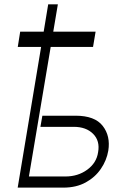

<svg xmlns="http://www.w3.org/2000/svg" viewBox="-20 -856 589 876"><path d="M416.2 -711.6 404.5 -642H211.3L111.9 -50.8H278.4Q335.6 -50.8 378 -81.7Q420.5 -112.6 427.6 -161.6Q436.8 -213.4 404.8 -245.4Q372.9 -277.3 316.8 -277.3H164.4L173.3 -328.1H324.9Q412.3 -328.1 448.5 -281.8Q484.7 -235.4 474.1 -168.7Q466.6 -124.3 440.3 -85.8Q414.1 -47.2 370.9 -23.6Q327.8 0 269.5 0H60.7L167.6 -642H61.1L72.1 -711.6H179.3L199.9 -836.3H244L223 -711.6Z"/></svg>

Font: Inter UI Extra Light
Style: Italic
Weight: 200
Italic angle: -9.39999°
Designer: Rasmus Andersson
Foundry: rsms
Version: 3.2;8d6f07862